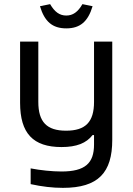

<svg xmlns="http://www.w3.org/2000/svg" viewBox="-20 -701 640 927"><path d="M522 -26V-500H434V-209C434 -112 393 -70 299 -70C206 -70 165 -112 165 -209V-500H77V-205C77 -57 140 9 277 9C350 9 397 -10 427 -49H434V-3C434 87 391 127 277 127C232 127 174 121 128 112V188C183 200 233 206 284 206C455 206 522 132 522 -26ZM173 -671 222 -681C244 -643 268 -626 300 -626C332 -626 356 -643 378 -681L427 -671C405 -597 367 -564 300 -564C233 -564 195 -597 173 -671Z"/></svg>

Font: LT Wave Mono
Style: Regular
Weight: 400
Designer: Daniel Lyons
Version: Version 2.5 (Glyphs App)